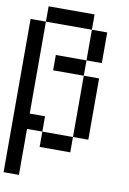

<svg xmlns="http://www.w3.org/2000/svg" viewBox="-114 -967 828 1234"><g transform="rotate(10 300.0 -350.0)"><path d="M0 200V-800H100V-200H200V-100H100V200ZM100 -800V-900H400V-800ZM200 -100H400V0H200ZM200 -500V-600H400V-500ZM400 -100V-500H500V-100ZM400 -600V-800H500V-600Z"/></g></svg>

Font: Galmuri9 Regular
Style: Regular
Weight: 400
Designer: Lee Minseo (quiple)
Version: Version 2.399;hotconv 1.1.1;makeotfexe 2.6.0 DEVELOPMENT